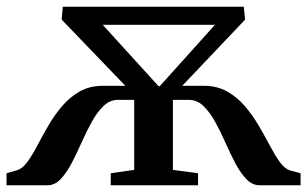

<svg xmlns="http://www.w3.org/2000/svg" viewBox="-28 -553 918 573"><path d="M-8.5 0V-36L23 -45Q39.5 -50 54.2 -70.5Q69 -91 84 -119.8Q99 -148.5 116.8 -179Q134.5 -209.5 157.5 -236.5Q180.5 -263.5 210.2 -280.2Q240 -297 279.5 -297H346L156 -494.5L159.5 -533H699.5L703.5 -494.5L516 -297H580Q619.5 -297 649.8 -280Q680 -263 703 -236Q726 -209 744 -178.2Q762 -147.5 777 -119Q792 -90.5 806.5 -70.2Q821 -50 837 -44.5L869 -36V0H747Q725 0 707.2 -18.5Q689.5 -37 674.2 -66Q659 -95 644.5 -127.8Q630 -160.5 614 -189.5Q598 -218.5 579 -236.8Q560 -255 535.5 -255H488V-46L563 -36V0H302.5V-36L372.5 -46V-255H324Q300 -255 281 -236.8Q262 -218.5 246 -189.5Q230 -160.5 215.5 -127.8Q201 -95 185.8 -66Q170.5 -37 153 -18.5Q135.5 0 113.5 0ZM445 -296H449L613.5 -479H278.5Z"/></svg>

Font: Merriweather 72pt SemiBold
Style: Regular
Weight: 600
Version: Version 2.100